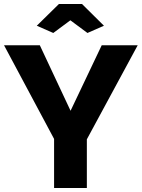

<svg xmlns="http://www.w3.org/2000/svg" viewBox="-20 -935 705 955"><path d="M178 -710 331 -384 486 -710H665L412 -242V0H249V-244L0 -710ZM163 -807 273 -915H388L497 -807L415 -771L330 -834L245 -771Z"/></svg>

Font: Boldmen
Style: Bold
Weight: 700
Designer: Matt McInerney, Pablo Impallari, Rodrigo Fuenzalida
Foundry: LIVING CONCEPT
Version: Version 1.000